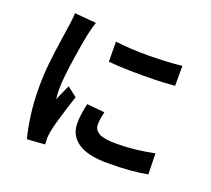

<svg xmlns="http://www.w3.org/2000/svg" viewBox="-135 -947 1269 1157"><g transform="rotate(20 500.0 -368.5)"><path d="M448 -698Q494 -692 550.5 -689Q607 -686 666.5 -686.5Q726 -687 780 -690Q834 -693 874 -698V-570Q813 -564 737.5 -562.5Q662 -561 586.5 -562.5Q511 -564 449 -570ZM414 -285 528 -274Q522 -250 519 -230.5Q516 -211 516 -191Q516 -158 547.5 -139.5Q579 -121 654 -121Q721 -121 779.5 -127.5Q838 -134 902 -147L905 -13Q857 -4 795 1.5Q733 7 649 7Q521 7 459 -36.5Q397 -80 397 -156Q397 -187 401.5 -218.5Q406 -250 414 -285ZM157 -775 296 -763Q292 -753 287 -735.5Q282 -718 278 -701Q274 -684 272 -675Q267 -650 259 -605Q251 -560 243 -506Q235 -452 229.5 -400.5Q224 -349 224 -312Q224 -298 225 -281Q226 -264 228 -248Q238 -274 250 -299Q262 -324 272 -348L334 -300Q320 -258 305.5 -212Q291 -166 279.5 -125Q268 -84 263 -57Q261 -46 259 -32Q257 -18 257 -11Q258 -3 258 8.5Q258 20 259 30L145 38Q130 -14 118 -100Q106 -186 106 -286Q106 -360 114 -436Q122 -512 132 -576Q142 -640 147 -678Q150 -699 153.5 -725.5Q157 -752 157 -775Z"/></g></svg>

Font: Noto IKEA Simplified Chinese
Style: Bold
Weight: 700
Designer: Monotype Design Team
Foundry: Monotype Imaging Inc.
Version: Version 1.100